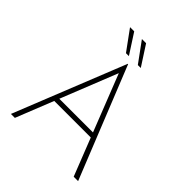

<svg xmlns="http://www.w3.org/2000/svg" viewBox="-246 -1055 1200 1200"><g transform="rotate(45 353.5 -455.0)"><path d="M57 0 352 -738H355L651 0H612L344 -682L368 -693L92 0ZM190 -281H519L527 -249H183ZM200 -910H237L323 -777H297ZM305 -910H342L428 -777H402Z"/></g></svg>

Font: Josefin Sans ExtraLight
Style: Regular
Weight: 250
Designer: Santiago Orozco
Foundry: Typemade
Version: Version 2.000